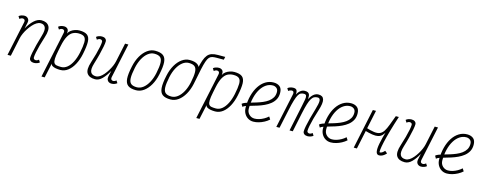

<svg xmlns="http://www.w3.org/2000/svg" viewBox="-31 -1753 7261 2875"><g transform="rotate(15 3600.0 -316.0)"><path d="M516 -53 540 -16Q526 -3 502 5.5Q478 14 452 14Q420 14 400.5 -2Q381 -18 381 -44Q381 -72 391.5 -126.5Q402 -181 420.5 -253Q439 -325 463 -405Q493 -503 473 -544.5Q453 -586 400 -586Q370 -586 338.5 -566.5Q307 -547 277.5 -514Q248 -481 222.5 -442Q197 -403 179 -362.5Q161 -322 154 -288L93 0H42L156 -533Q157 -538 157.5 -543.5Q158 -549 158 -553Q158 -568 148 -577Q138 -586 121 -586Q111 -586 98 -580.5Q85 -575 75 -565L51 -602Q65 -616 89.5 -624Q114 -632 139 -632Q160 -632 177.5 -621.5Q195 -611 204.5 -590.5Q214 -570 207 -540L187 -448Q230 -528 286.5 -580Q343 -632 401 -632Q486 -632 519.5 -577.5Q553 -523 513 -401Q489 -327 471 -260.5Q453 -194 443 -143Q433 -92 433 -65Q433 -50 443.5 -41Q454 -32 470 -32Q481 -32 493.5 -37.5Q506 -43 516 -53Z M990 -632Q1073 -632 1112 -601.5Q1151 -571 1153.5 -500Q1156 -429 1130 -305Q1110 -210 1071 -138Q1032 -66 979 -26Q926 14 862 14Q824 14 791.5 8Q759 2 738.5 -11Q718 -24 716 -45L667 182H617L717 -287Q718 -293 719.5 -299.5Q721 -306 722 -313Q723 -318 724.5 -323.5Q726 -329 727 -334L769 -533Q770 -539 770.5 -544.5Q771 -550 771 -553Q771 -568 761 -577Q751 -586 734 -586Q723 -586 710.5 -580.5Q698 -575 688 -565L664 -602Q678 -616 702.5 -624Q727 -632 752 -632Q784 -632 805.5 -611.5Q827 -591 819 -539Q833 -569 861 -589.5Q889 -610 923.5 -621Q958 -632 990 -632ZM1082 -313Q1104 -418 1104.5 -477.5Q1105 -537 1078 -561.5Q1051 -586 989 -586Q941 -586 901 -566Q861 -546 829.5 -491.5Q798 -437 777 -335L760 -252Q744 -174 742.5 -129.5Q741 -85 753.5 -64Q766 -43 793.5 -37.5Q821 -32 863 -32Q914 -32 957 -67Q1000 -102 1032 -165.5Q1064 -229 1082 -313Z M1276 -565 1252 -602Q1266 -616 1290.5 -624Q1315 -632 1340 -632Q1372 -632 1391.5 -616Q1411 -600 1411 -574Q1411 -546 1400.5 -491.5Q1390 -437 1372 -365Q1354 -293 1329 -213Q1299 -115 1320 -73.5Q1341 -32 1402 -32Q1432 -32 1462.5 -51.5Q1493 -71 1521 -104Q1549 -137 1573 -176Q1597 -215 1614 -255.5Q1631 -296 1638 -330L1699 -618H1750L1636 -85Q1635 -80 1634.5 -74.5Q1634 -69 1634 -65Q1634 -50 1644.5 -41Q1655 -32 1671 -32Q1682 -32 1694.5 -37.5Q1707 -43 1717 -53L1741 -16Q1727 -3 1703 5.5Q1679 14 1653 14Q1633 14 1614.5 3.5Q1596 -7 1587.5 -27.5Q1579 -48 1585 -78L1605 -170Q1562 -90 1510.5 -38Q1459 14 1401 14Q1309 14 1274 -40.5Q1239 -95 1279 -217Q1303 -291 1321 -357.5Q1339 -424 1349 -475Q1359 -526 1359 -553Q1359 -568 1349 -577Q1339 -586 1322 -586Q1311 -586 1298.5 -580.5Q1286 -575 1276 -565Z M2036 14Q1953 14 1911.5 -16.5Q1870 -47 1864.5 -118.5Q1859 -190 1886 -313Q1906 -409 1947.5 -480.5Q1989 -552 2045 -592Q2101 -632 2164 -632Q2247 -632 2288.5 -601.5Q2330 -571 2335.5 -500Q2341 -429 2314 -305Q2294 -210 2252.5 -138Q2211 -66 2155.5 -26Q2100 14 2036 14ZM2037 -32Q2088 -32 2133.5 -67Q2179 -102 2213.5 -165.5Q2248 -229 2266 -313Q2288 -418 2286 -477.5Q2284 -537 2254.5 -561.5Q2225 -586 2163 -586Q2112 -586 2066.5 -551Q2021 -516 1986.5 -453Q1952 -390 1934 -305Q1912 -201 1914 -141Q1916 -81 1946 -56.5Q1976 -32 2037 -32Z M2855 -335H2806Q2828 -450 2845 -532.5Q2862 -615 2881 -669.5Q2900 -724 2926 -756Q2952 -788 2991 -801Q3030 -814 3088 -814H3199L3189 -768H3078Q3038 -768 3011 -762Q2984 -756 2965 -734.5Q2946 -713 2930 -666.5Q2914 -620 2896.5 -540Q2879 -460 2855 -335ZM2571 14Q2488 14 2446.5 -16.5Q2405 -47 2399.5 -118.5Q2394 -190 2421 -313Q2441 -409 2482.5 -480.5Q2524 -552 2580 -592Q2636 -632 2699 -632Q2782 -632 2823.5 -601.5Q2865 -571 2870.5 -500Q2876 -429 2849 -305Q2829 -210 2787.5 -138Q2746 -66 2690.5 -26Q2635 14 2571 14ZM2572 -32Q2623 -32 2668.5 -67Q2714 -102 2748.5 -165.5Q2783 -229 2801 -313Q2823 -418 2821 -477.5Q2819 -537 2789.5 -561.5Q2760 -586 2698 -586Q2647 -586 2601.5 -551Q2556 -516 2521.5 -453Q2487 -390 2469 -305Q2447 -201 2449 -141Q2451 -81 2481 -56.5Q2511 -32 2572 -32Z M3390 -632Q3473 -632 3512 -601.5Q3551 -571 3553.5 -500Q3556 -429 3530 -305Q3510 -210 3471 -138Q3432 -66 3379 -26Q3326 14 3262 14Q3224 14 3191.5 8Q3159 2 3138.5 -11Q3118 -24 3116 -45L3067 182H3017L3117 -287Q3118 -293 3119.5 -299.5Q3121 -306 3122 -313Q3123 -318 3124.5 -323.5Q3126 -329 3127 -334L3169 -533Q3170 -539 3170.5 -544.5Q3171 -550 3171 -553Q3171 -568 3161 -577Q3151 -586 3134 -586Q3123 -586 3110.5 -580.5Q3098 -575 3088 -565L3064 -602Q3078 -616 3102.5 -624Q3127 -632 3152 -632Q3184 -632 3205.5 -611.5Q3227 -591 3219 -539Q3233 -569 3261 -589.5Q3289 -610 3323.5 -621Q3358 -632 3390 -632ZM3482 -313Q3504 -418 3504.5 -477.5Q3505 -537 3478 -561.5Q3451 -586 3389 -586Q3341 -586 3301 -566Q3261 -546 3229.5 -491.5Q3198 -437 3177 -335L3160 -252Q3144 -174 3142.5 -129.5Q3141 -85 3153.5 -64Q3166 -43 3193.5 -37.5Q3221 -32 3263 -32Q3314 -32 3357 -67Q3400 -102 3432 -165.5Q3464 -229 3482 -313Z M4066 -123 4092 -82Q4060 -53 4019.5 -31.5Q3979 -10 3936.5 2Q3894 14 3854 14Q3808 14 3771 -8.5Q3734 -31 3712 -71Q3690 -111 3690 -163Q3690 -265 3713 -350.5Q3736 -436 3777.5 -499Q3819 -562 3876 -597Q3933 -632 4001 -632Q4060 -632 4096.5 -602Q4133 -572 4133 -504Q4133 -446 4109.5 -403Q4086 -360 4046.5 -328.5Q4007 -297 3958.5 -274.5Q3910 -252 3860 -236Q3810 -220 3764.5 -207.5Q3719 -195 3686.5 -183.5Q3654 -172 3641 -158L3617 -199Q3632 -214 3664 -226Q3696 -238 3739 -250Q3782 -262 3829 -276.5Q3876 -291 3921 -310Q3966 -329 4002.5 -355.5Q4039 -382 4061 -418.5Q4083 -455 4083 -504Q4083 -546 4057.5 -566Q4032 -586 4000 -586Q3944 -586 3896.5 -554Q3849 -522 3814 -464.5Q3779 -407 3759.5 -329Q3740 -251 3740 -159Q3740 -104 3775.5 -69.5Q3811 -35 3860 -35Q3894 -35 3930.5 -46Q3967 -57 4002.5 -77Q4038 -97 4066 -123Z M4694 14Q4662 14 4642.5 -2Q4623 -18 4623 -44Q4623 -72 4633.5 -126.5Q4644 -181 4663 -253Q4682 -325 4706 -405Q4736 -503 4733.5 -544.5Q4731 -586 4696 -586Q4667 -586 4644 -575.5Q4621 -565 4601.5 -535Q4582 -505 4564 -447.5Q4546 -390 4526 -296L4464 0H4414L4499 -405Q4512 -467 4519 -507Q4526 -547 4518.5 -566.5Q4511 -586 4481 -586Q4453 -586 4432 -575.5Q4411 -565 4394 -534.5Q4377 -504 4359.5 -446.5Q4342 -389 4322 -294L4259 0H4209L4323 -533Q4324 -538 4324.5 -543.5Q4325 -549 4325 -553Q4325 -586 4292 -586Q4282 -586 4267 -580.5Q4252 -575 4242 -565L4218 -602Q4232 -616 4256.5 -624Q4281 -632 4306 -632Q4349 -632 4360 -606Q4371 -580 4366 -543Q4374 -561 4390.5 -582Q4407 -603 4430.5 -617.5Q4454 -632 4482 -632Q4516 -632 4532.5 -622Q4549 -612 4555 -596Q4561 -580 4560.5 -560.5Q4560 -541 4560 -523Q4587 -577 4621 -604.5Q4655 -632 4697 -632Q4764 -632 4779.5 -577.5Q4795 -523 4755 -401Q4731 -327 4713 -260.5Q4695 -194 4685 -143Q4675 -92 4675 -65Q4675 -50 4685.5 -41Q4696 -32 4712 -32Q4723 -32 4735.5 -37.5Q4748 -43 4758 -53L4782 -16Q4768 -3 4744 5.5Q4720 14 4694 14Z M5266 -123 5292 -82Q5260 -53 5219.5 -31.5Q5179 -10 5136.5 2Q5094 14 5054 14Q5008 14 4971 -8.5Q4934 -31 4912 -71Q4890 -111 4890 -163Q4890 -265 4913 -350.5Q4936 -436 4977.5 -499Q5019 -562 5076 -597Q5133 -632 5201 -632Q5260 -632 5296.5 -602Q5333 -572 5333 -504Q5333 -446 5309.5 -403Q5286 -360 5246.5 -328.5Q5207 -297 5158.5 -274.5Q5110 -252 5060 -236Q5010 -220 4964.5 -207.5Q4919 -195 4886.5 -183.5Q4854 -172 4841 -158L4817 -199Q4832 -214 4864 -226Q4896 -238 4939 -250Q4982 -262 5029 -276.5Q5076 -291 5121 -310Q5166 -329 5202.5 -355.5Q5239 -382 5261 -418.5Q5283 -455 5283 -504Q5283 -546 5257.5 -566Q5232 -586 5200 -586Q5144 -586 5096.5 -554Q5049 -522 5014 -464.5Q4979 -407 4959.5 -329Q4940 -251 4940 -159Q4940 -104 4975.5 -69.5Q5011 -35 5060 -35Q5094 -35 5130.5 -46Q5167 -57 5202.5 -77Q5238 -97 5266 -123Z M5458 0H5409L5540 -618H5589ZM5877 -76 5914 -45Q5888 -16 5860.5 -1Q5833 14 5805 14Q5766 14 5757.5 -31Q5749 -76 5765.5 -160Q5782 -244 5816.5 -360Q5851 -476 5896 -618H5944Q5903 -535 5875.5 -471.5Q5848 -408 5825.5 -364.5Q5803 -321 5777.5 -295.5Q5752 -270 5716.5 -262Q5681 -254 5627 -262Q5573 -270 5493 -294L5503 -340Q5588 -312 5643 -305Q5698 -298 5733 -314Q5768 -330 5792.5 -368.5Q5817 -407 5840.5 -469.5Q5864 -532 5896 -618H5943Q5901 -490 5870.5 -382.5Q5840 -275 5822.5 -196.5Q5805 -118 5800.5 -75Q5796 -32 5805 -32Q5822 -32 5839 -42.5Q5856 -53 5877 -76Z M6076 -565 6052 -602Q6066 -616 6090.5 -624Q6115 -632 6140 -632Q6172 -632 6191.5 -616Q6211 -600 6211 -574Q6211 -546 6200.5 -491.5Q6190 -437 6172 -365Q6154 -293 6129 -213Q6099 -115 6120 -73.5Q6141 -32 6202 -32Q6232 -32 6262.5 -51.5Q6293 -71 6321 -104Q6349 -137 6373 -176Q6397 -215 6414 -255.5Q6431 -296 6438 -330L6499 -618H6550L6436 -85Q6435 -80 6434.5 -74.5Q6434 -69 6434 -65Q6434 -50 6444.5 -41Q6455 -32 6471 -32Q6482 -32 6494.5 -37.5Q6507 -43 6517 -53L6541 -16Q6527 -3 6503 5.5Q6479 14 6453 14Q6433 14 6414.5 3.5Q6396 -7 6387.5 -27.5Q6379 -48 6385 -78L6405 -170Q6362 -90 6310.5 -38Q6259 14 6201 14Q6109 14 6074 -40.5Q6039 -95 6079 -217Q6103 -291 6121 -357.5Q6139 -424 6149 -475Q6159 -526 6159 -553Q6159 -568 6149 -577Q6139 -586 6122 -586Q6111 -586 6098.5 -580.5Q6086 -575 6076 -565Z M7066 -123 7092 -82Q7060 -53 7019.5 -31.5Q6979 -10 6936.5 2Q6894 14 6854 14Q6808 14 6771 -8.5Q6734 -31 6712 -71Q6690 -111 6690 -163Q6690 -265 6713 -350.5Q6736 -436 6777.5 -499Q6819 -562 6876 -597Q6933 -632 7001 -632Q7060 -632 7096.5 -602Q7133 -572 7133 -504Q7133 -446 7109.5 -403Q7086 -360 7046.5 -328.5Q7007 -297 6958.5 -274.5Q6910 -252 6860 -236Q6810 -220 6764.5 -207.5Q6719 -195 6686.5 -183.5Q6654 -172 6641 -158L6617 -199Q6632 -214 6664 -226Q6696 -238 6739 -250Q6782 -262 6829 -276.5Q6876 -291 6921 -310Q6966 -329 7002.5 -355.5Q7039 -382 7061 -418.5Q7083 -455 7083 -504Q7083 -546 7057.5 -566Q7032 -586 7000 -586Q6944 -586 6896.5 -554Q6849 -522 6814 -464.5Q6779 -407 6759.5 -329Q6740 -251 6740 -159Q6740 -104 6775.5 -69.5Q6811 -35 6860 -35Q6894 -35 6930.5 -46Q6967 -57 7002.5 -77Q7038 -97 7066 -123Z"/></g></svg>

Font: Victor Mono Thin
Style: Italic
Weight: 100
Italic angle: -12°
Monospace: yes
Designer: Rune Bjørnerås
Version: Version 1.561;gftools[0.9.30]